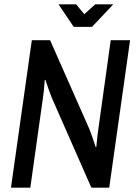

<svg xmlns="http://www.w3.org/2000/svg" viewBox="-20 -873 632 893"><path d="M128 -686H213L396 -272Q405 -250 425 -189L428 -190Q434 -253 437 -270L495 -686H585L488 0H405L221 -418Q211 -442 191 -502L188 -500Q184 -443 180 -420L121 0H31ZM252 -853H334L372 -807L423 -853H507L408 -748H323Z"/></svg>

Font: Archivo Narrow Medium
Style: Italic
Weight: 500
Italic angle: -8°
Designer: Hector Gatti
Foundry: Omnibus-Type
Version: Version 2.001